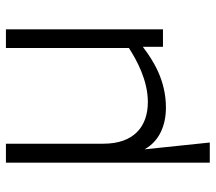

<svg xmlns="http://www.w3.org/2000/svg" viewBox="-60 -510 728 648"><g transform="rotate(-90 304.0 -186.0)"><path d="M265 10C356 10 423 -32 470 -68V0H529V-530H466V-115C426 -89 357 -51 284 -51C201 -51 143 -98 143 -201V-530H79V158H147L124 -62C152 -12 205 10 265 10Z"/></g></svg>

Font: Roundo
Style: Regular
Weight: 400
Designer: Shiva Nallaperumal
Foundry: Indian Type Foundry
Version: Version 2.000